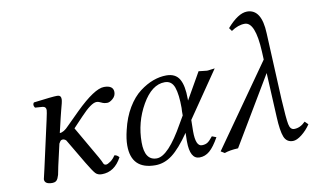

<svg xmlns="http://www.w3.org/2000/svg" viewBox="-73 -847 1654 1007"><g transform="rotate(-10 753.5 -343.0)"><path d="M158.7 -321.8Q168 -363.8 168 -372.1Q168 -390.1 149.9 -392.1L109.9 -395Q98.6 -411.1 108.9 -422.9Q210.9 -436 234.9 -436Q255.4 -436 255.4 -415Q255.4 -407.7 252 -393.1Q248.5 -378.4 242.4 -356.4Q236.3 -334.5 233.4 -320.3L214.8 -241.2Q236.3 -241.2 264.2 -271.5L330.1 -336.9Q434.1 -439 484.9 -439Q533.7 -439 534.2 -403.8Q534.2 -382.8 517.6 -368.4Q501 -354 487.8 -354Q469.7 -354 456.8 -361.1Q443.8 -368.2 432.1 -368.2Q404.3 -368.2 346.2 -306.2L294.9 -252L394 -80.1Q399.9 -70.3 405 -59.6Q410.2 -48.8 411.6 -44.9Q413.1 -41 416.5 -38.6Q419.9 -36.1 424.8 -36.1Q433.6 -36.1 449.2 -47.1Q464.8 -58.1 476.1 -76.2Q489.3 -76.2 501 -62Q462.9 9.8 395 9.8Q373 9.8 361.1 -3.2Q349.1 -16.1 319.8 -64.9L244.1 -192.9Q242.7 -197.3 236.6 -201.2Q230.5 -205.1 224.6 -205.1Q219.7 -205.1 216.3 -203.6Q212.9 -202.1 211.4 -200.2Q210 -198.2 207.3 -193.8Q204.6 -189.5 203.1 -187L176.8 -71.8Q174.8 -64.5 172.4 -49.6Q169.9 -34.7 167.7 -26.6Q165.5 -18.6 161.1 -8.8Q156.7 1 149.4 5.4Q142.1 9.8 130.9 9.8Q89.8 9.8 90.3 -17.1Q90.3 -19 103 -71.8Z M905.8 -189 904.8 -130.9Q904.8 -130.9 904.8 -127.9Q904.8 -48.8 938 -48.8Q956.1 -48.8 968 -56.4Q980 -64 997.1 -85.9L1020 -77.1Q993.2 -29.3 969 -8.5Q944.8 12.2 915 12.2Q864.3 12.2 863.8 -81.1V-88.9L864.7 -127.9Q813 -52.7 770.5 -20.3Q728 12.2 679.7 12.2Q551.8 12.2 551.8 -115.2Q551.8 -150.4 563 -195.8Q578.1 -261.7 607.9 -311.3Q637.7 -360.8 674.3 -388.4Q710.9 -416 746.8 -429Q782.7 -441.9 816.9 -441.9Q865.7 -441.9 886.2 -407Q906.7 -372.1 906.7 -301.8V-293V-292L987.8 -434.1Q994.6 -434.1 1009.8 -431.6Q1024.9 -429.2 1032 -429.2Q1039.1 -429.2 1053.5 -431.6Q1067.9 -434.1 1073.7 -434.1ZM802.7 -408.2Q733.9 -408.2 681.4 -316.7Q628.9 -225.1 628.9 -118.2Q628.9 -22 692.9 -22Q753.9 -22 841.8 -179.2L865.7 -220.2V-241.2Q865.7 -245.1 866.2 -251Q866.7 -256.8 866.7 -259.8Q866.7 -331.5 853.3 -369.9Q839.8 -408.2 802.7 -408.2Z M1506.8 -60.1Q1486.8 -30.3 1459.7 -9Q1432.6 12.2 1412.6 12.2Q1378.4 12.2 1365.7 -19.8Q1353 -51.8 1349.6 -126L1337.9 -362.8L1121.6 0Q1076.7 2 1048.8 12.2L1028.8 0L1335 -435.1L1333 -478Q1325.2 -637.2 1269 -637.2Q1233.9 -637.2 1196.8 -611.8L1184.6 -628.9Q1244.6 -697.8 1292 -698.2Q1369.1 -698.2 1374 -568.8L1390.6 -213.9Q1396.5 -108.9 1402.6 -78.9Q1408.7 -48.8 1429.7 -48.8Q1461.9 -48.8 1489.7 -77.1Z"/></g></svg>

Font: Linux Libertine
Style: Italic
Weight: 400
Italic angle: -12°
Designer: Philipp H. Poll
Foundry: Philipp H. Poll
Version: Version 5.1.6 ; ttfautohint (v0.9)